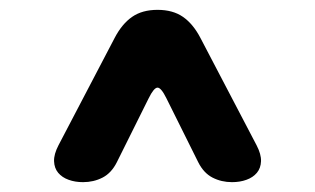

<svg xmlns="http://www.w3.org/2000/svg" viewBox="-20 -690 640 390"><path d="M148.7 -320Q132.5 -320 119.4 -324.8Q106.2 -329.5 98.2 -339Q90.3 -348.5 89.8 -362.6Q89.3 -376.6 98.8 -394.9L212.9 -613Q227.8 -641.5 248.3 -655.7Q268.8 -670 300 -670Q331.2 -670 351.7 -655.7Q372.2 -641.5 387.1 -613L501.2 -394.9Q510.7 -376.6 510.2 -362.6Q509.7 -348.5 501.8 -339Q493.8 -329.5 480.6 -324.8Q467.5 -320 451.3 -320Q429.7 -320 411.6 -329.3Q393.6 -338.6 382.6 -360.6L318.1 -490.2Q307.4 -512 300 -512Q292.6 -512 281.9 -490.2L217.4 -360.6Q206.4 -338.6 188.4 -329.3Q170.3 -320 148.7 -320Z"/></svg>

Font: Maple Mono
Style: Regular
Weight: 400
Monospace: yes
Designer: subframe7536
Version: Version 7.300